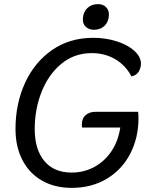

<svg xmlns="http://www.w3.org/2000/svg" viewBox="-20 -897 728 929"><path d="M55 -273Q55 -395 101 -495.5Q147 -596 232 -655Q317 -714 431 -714Q492 -714 545 -697Q598 -680 630 -651Q662 -622 662 -589Q662 -571 652.5 -552.5Q643 -534 616 -527Q589 -580 538.5 -610Q488 -640 424 -640Q339 -640 276.5 -588Q214 -536 181 -452Q148 -368 148 -273Q148 -174 194.5 -118Q241 -62 327 -62Q386 -62 436 -89Q486 -116 519 -165Q552 -214 562 -280H377L376 -294Q376 -324 394.5 -340Q413 -356 442 -356H648Q650 -346 650 -325Q650 -230 610 -153Q570 -76 496.5 -32Q423 12 327 12Q244 12 182.5 -23.5Q121 -59 88 -123.5Q55 -188 55 -273ZM381 -802Q381 -836 401.5 -856.5Q422 -877 455 -877Q478 -877 492.5 -863Q507 -849 507 -827Q507 -794 487 -773.5Q467 -753 435 -753Q411 -753 396 -766.5Q381 -780 381 -802Z"/></svg>

Font: Thasadith
Style: Bold Italic
Weight: 700
Italic angle: -9°
Designer: Cadson Demak Co.,Ltd.
Foundry: Cadson Demak Co.,Ltd.
Version: Version 1.000; ttfautohint (v1.6)